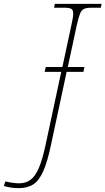

<svg xmlns="http://www.w3.org/2000/svg" viewBox="-162 -734 546 994"><path d="M-65 240Q-88 240 -106 237Q-124 234 -142 229L-134 205Q-121 209 -99.5 212Q-78 215 -63 215Q-28 215 -3.5 196.5Q21 178 39.5 134.5Q58 91 74 16L155 -362H69L75 -387H161L208 -606Q217 -645 217 -663Q217 -683 206.5 -688.5Q196 -694 171 -694H118L122 -714H364L360 -694H311Q286 -694 273 -688Q260 -682 252.5 -663.5Q245 -645 236 -606L189 -387H275L270 -362H183L102 16Q84 102 62.5 151Q41 200 11 220Q-19 240 -65 240Z"/></svg>

Font: Noto Serif Thin
Style: Italic
Weight: 100
Italic angle: -12°
Designer: Monotype Design Team
Foundry: Monotype Imaging Inc.
Version: Version 2.014; ttfautohint (v1.8.4.7-5d5b)